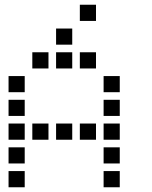

<svg xmlns="http://www.w3.org/2000/svg" viewBox="-20 -804 640 808"><path d="M317 -784Q316 -784 316 -784Q316 -784 316 -783V-717Q316 -716 316 -716Q316 -716 317 -716H383Q384 -716 384 -716Q384 -716 384 -717V-783Q384 -784 384 -784Q384 -784 383 -784ZM217 -684Q216 -684 216 -684Q216 -684 216 -683V-617Q216 -616 216 -616Q216 -616 217 -616H283Q284 -616 284 -616Q284 -616 284 -617V-683Q284 -684 284 -684Q284 -684 283 -684ZM117 -584Q116 -584 116 -584Q116 -584 116 -583V-517Q116 -516 116 -516Q116 -516 117 -516H183Q184 -516 184 -516Q184 -516 184 -517V-583Q184 -584 184 -584Q184 -584 183 -584ZM217 -584Q216 -584 216 -584Q216 -584 216 -583V-517Q216 -516 216 -516Q216 -516 217 -516H283Q284 -516 284 -516Q284 -516 284 -517V-583Q284 -584 284 -584Q284 -584 283 -584ZM317 -584Q316 -584 316 -584Q316 -584 316 -583V-517Q316 -516 316 -516Q316 -516 317 -516H383Q384 -516 384 -516Q384 -516 384 -517V-583Q384 -584 384 -584Q384 -584 383 -584ZM17 -484Q16 -484 16 -484Q16 -484 16 -483V-417Q16 -416 16 -416Q16 -416 17 -416H83Q84 -416 84 -416Q84 -416 84 -417V-483Q84 -484 84 -484Q84 -484 83 -484ZM417 -484Q416 -484 416 -484Q416 -484 416 -483V-417Q416 -416 416 -416Q416 -416 417 -416H483Q484 -416 484 -416Q484 -416 484 -417V-483Q484 -484 484 -484Q484 -484 483 -484ZM17 -384Q16 -384 16 -384Q16 -384 16 -383V-317Q16 -316 16 -316Q16 -316 17 -316H83Q84 -316 84 -316Q84 -316 84 -317V-383Q84 -384 84 -384Q84 -384 83 -384ZM417 -384Q416 -384 416 -384Q416 -384 416 -383V-317Q416 -316 416 -316Q416 -316 417 -316H483Q484 -316 484 -316Q484 -316 484 -317V-383Q484 -384 484 -384Q484 -384 483 -384ZM17 -284Q16 -284 16 -284Q16 -284 16 -283V-217Q16 -216 16 -216Q16 -216 17 -216H83Q84 -216 84 -216Q84 -216 84 -217V-283Q84 -284 84 -284Q84 -284 83 -284ZM117 -284Q116 -284 116 -284Q116 -284 116 -283V-217Q116 -216 116 -216Q116 -216 117 -216H183Q184 -216 184 -216Q184 -216 184 -217V-283Q184 -284 184 -284Q184 -284 183 -284ZM217 -284Q216 -284 216 -284Q216 -284 216 -283V-217Q216 -216 216 -216Q216 -216 217 -216H283Q284 -216 284 -216Q284 -216 284 -217V-283Q284 -284 284 -284Q284 -284 283 -284ZM317 -284Q316 -284 316 -284Q316 -284 316 -283V-217Q316 -216 316 -216Q316 -216 317 -216H383Q384 -216 384 -216Q384 -216 384 -217V-283Q384 -284 384 -284Q384 -284 383 -284ZM417 -284Q416 -284 416 -284Q416 -284 416 -283V-217Q416 -216 416 -216Q416 -216 417 -216H483Q484 -216 484 -216Q484 -216 484 -217V-283Q484 -284 484 -284Q484 -284 483 -284ZM17 -184Q16 -184 16 -184Q16 -184 16 -183V-117Q16 -116 16 -116Q16 -116 17 -116H83Q84 -116 84 -116Q84 -116 84 -117V-183Q84 -184 84 -184Q84 -184 83 -184ZM417 -184Q416 -184 416 -184Q416 -184 416 -183V-117Q416 -116 416 -116Q416 -116 417 -116H483Q484 -116 484 -116Q484 -116 484 -117V-183Q484 -184 484 -184Q484 -184 483 -184ZM17 -84Q16 -84 16 -84Q16 -84 16 -83V-17Q16 -16 16 -16Q16 -16 17 -16H83Q84 -16 84 -16Q84 -16 84 -17V-83Q84 -84 84 -84Q84 -84 83 -84ZM417 -84Q416 -84 416 -84Q416 -84 416 -83V-17Q416 -16 416 -16Q416 -16 417 -16H483Q484 -16 484 -16Q484 -16 484 -17V-83Q484 -84 484 -84Q484 -84 483 -84Z"/></svg>

Font: Doto SemiBold
Style: Regular
Weight: 600
Monospace: yes
Version: Version 1.000